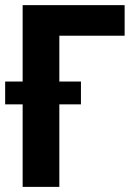

<svg xmlns="http://www.w3.org/2000/svg" viewBox="-30 -731 539 751"><path d="M286.6 -322.8H202.1V0H58.6V-322.8H-9.8V-412.1H58.6V-710.9H457.5V-591.3H202.1V-412.1H286.6Z"/></svg>

Font: MAUL Condensed Bold
Style: Condensed Bold
Weight: 700
Designer: MAUL
Version: Version 1.0; 2020; ttfautohint (v1.8.3)